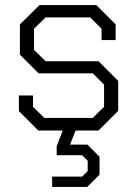

<svg xmlns="http://www.w3.org/2000/svg" viewBox="-20 -518 544 762"><path d="M280 0 258 56H327L375 104V175L326 224H187V183H306L328 161V120L306 98H205V62L229 0H132L55 -77V-139H111V-94L156 -50H348L393 -94V-182L348 -227H133L59 -301V-421L137 -498H362L439 -421V-359H383V-404L338 -449H161L115 -404V-320L161 -275H371L449 -197V-78L371 0Z"/></svg>

Font: Chakra Petch Light
Style: Regular
Weight: 300
Designer: Katatrad Aksorn Co.,Ltd.
Foundry: Cadson Demak Co.,Ltd.
Version: Version 1.000; ttfautohint (v1.6)